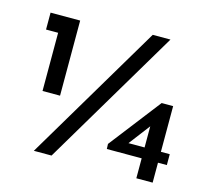

<svg xmlns="http://www.w3.org/2000/svg" viewBox="-99 -803 1010 921"><g transform="rotate(15 405.5 -342.5)"><path d="M196 -661V-288H109V-577H49V-661ZM231 0H143L550 -685H638ZM777 -99H733V0H652V-99H479L478 -124L676 -380H733V-153H777ZM652 -153V-258L572 -153Z"/></g></svg>

Font: Josefin Sans
Style: Regular
Weight: 400
Designer: Santiago Orozco
Foundry: Typemade
Version: Version 2.000